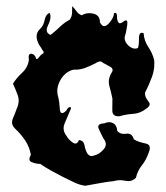

<svg xmlns="http://www.w3.org/2000/svg" viewBox="-20 -614 539 622"><path d="M183.6 -41Q164.6 -50.8 146 -61Q127.4 -71.3 110.4 -83Q96.2 -83 82.5 -88.9Q75.2 -91.8 75.2 -98.6Q75.2 -104 80.1 -112.3Q75.7 -137.7 61.5 -159.2Q46.9 -180.7 28.3 -197.8Q19 -207 19 -217.8Q19 -223.6 21.5 -229.5Q28.8 -246.6 34.2 -261.7Q40.5 -275.4 40.5 -288.1Q40.5 -296.4 38.1 -303.7Q30.8 -324.2 22 -342.8Q33.2 -361.3 51.8 -378.4Q70.3 -395.5 73.7 -420.4Q72.8 -425.3 72.8 -428.7Q72.8 -439.9 80.6 -439.9Q80.6 -439.9 82 -439.9Q93.3 -438.5 97.2 -423.3Q98.1 -422.9 99.1 -422.9Q102.5 -422.9 106 -428.2Q110.8 -435.1 115.2 -438Q121.6 -440.9 121.6 -444.8Q121.6 -446.8 120.1 -448.2Q115.7 -454.1 112.8 -460Q102.5 -472.7 99.1 -489.3Q98.6 -492.7 98.6 -496.1Q98.6 -508.8 108.4 -519Q120.6 -529.3 124.5 -548.8Q128.4 -567.9 141.1 -572.3Q143.6 -566.4 143.6 -560.1Q143.6 -547.9 135.7 -532.2Q131.3 -523.4 131.3 -516.6Q131.3 -505.4 144 -501Q159.7 -513.2 174.3 -527.3Q188.5 -541 206.1 -550.3Q212.9 -560.1 213.4 -571.8Q213.9 -583 213.9 -594.2Q221.7 -586.4 228 -577.1Q234.4 -567.9 245.1 -564.5Q255.9 -571.3 269.5 -571.3Q275.9 -571.3 282.7 -569.8Q303.7 -564.5 303.7 -542.5Q303.7 -542 303.7 -541.5Q310.1 -529.3 317.9 -529.3Q324.2 -529.3 332 -537.6Q349.1 -556.2 349.1 -570.8Q351.6 -572.3 353.5 -572.3Q358.9 -572.3 358.9 -561.5Q358.9 -546.9 364.3 -540.5Q365.7 -538.6 369.1 -538.6Q372.1 -539.1 377 -542Q384.3 -547.9 388.2 -547.9Q392.6 -547.9 392.6 -540Q392.6 -537.1 392.1 -532.7Q388.7 -508.3 385.3 -499.5Q383.8 -495.1 383.8 -490.7Q383.8 -478.5 395.5 -466.8Q406.7 -456.5 417.5 -456.5Q422.4 -456.5 426.8 -458.5Q430.2 -467.3 430.2 -485.4Q430.2 -487.8 430.2 -490.2Q430.2 -507.8 439.5 -507.8Q441.9 -507.8 445.3 -506.3Q446.8 -481.9 460.4 -461.9Q474.1 -441.9 479.5 -418.9Q480 -413.6 480 -408.2Q480 -385.7 472.2 -364.7Q462.4 -337.9 449.7 -313.5Q449.7 -312 449.7 -310.5Q449.7 -298.8 460.4 -286.1Q464.8 -281.2 464.8 -276.4Q464.8 -268.6 452.6 -261.2Q434.1 -246.6 411.1 -245.1Q387.7 -243.7 366.7 -237.3Q365.2 -237.3 363.8 -237.3Q343.8 -237.3 343.8 -256.3Q343.8 -269 344.2 -294.4Q340.3 -314.5 334.5 -334.5Q332.5 -341.3 332.5 -348.6Q332.5 -361.8 339.4 -375Q344.7 -381.8 344.7 -387.2Q344.7 -393.6 337.4 -397.5Q323.7 -404.8 313.5 -410.6Q309.1 -415 304.2 -415Q302.7 -415 301.3 -414.6Q295.4 -413.6 289.6 -409.2Q272.9 -400.4 254.9 -393.6Q239.3 -388.2 222.7 -388.2Q222.7 -388.2 217.3 -388.2Q189.5 -380.9 174.3 -352.1Q165.5 -335 165.5 -318.8Q165.5 -307.6 169.4 -296.4Q172.4 -284.7 173.8 -260.7Q174.8 -247.6 181.2 -247.6Q186.5 -247.6 195.3 -256.3Q199.7 -266.6 206.5 -267.1Q206.5 -267.1 207 -267.1Q210 -267.1 210 -264.2Q210 -261.2 206.5 -254.4Q198.7 -235.4 189.5 -214.4Q186 -206.5 186 -198.7Q186 -185.5 195.8 -173.3Q201.7 -162.1 215.3 -152.3Q220.2 -148.9 224.1 -148.9Q231.4 -148.9 235.8 -160.2Q251 -159.2 253.9 -142.6Q256.8 -126.5 263.7 -115.7Q267.1 -111.3 271.5 -109.4Q273.4 -108.4 276.4 -108.4Q279.8 -108.4 283.7 -109.9Q301.8 -113.8 315.4 -129.9Q322.8 -137.7 322.8 -146.5Q322.8 -146.5 322.8 -147Q322.8 -155.3 315.4 -165Q308.6 -177.2 300.3 -195.8Q298.3 -200.2 298.3 -203.1Q298.3 -213.9 317.9 -214.4Q326.7 -218.3 334 -218.3Q340.8 -218.3 346.7 -214.8Q358.9 -208 359.9 -189.9Q368.2 -180.2 381.8 -180.2Q385.3 -180.2 388.7 -180.7Q391.1 -181.2 393.1 -181.2Q408.2 -181.2 413.6 -162.6Q428.2 -153.8 450.7 -149.4Q465.3 -147 465.3 -134.3Q465.3 -127.4 460.9 -117.2Q453.6 -96.2 439.5 -78.1Q425.3 -60.5 420.4 -38.1Q409.7 -27.3 395.5 -27.3Q391.1 -27.3 386.2 -28.3Q377.4 -30.3 368.7 -30.3Q358.4 -30.3 348.6 -27.3Q325.2 -24.9 302.2 -20.5Q278.8 -16.1 255.9 -12.2Q236.3 -15.1 218.8 -23.9Q201.2 -32.7 183.6 -41Z"/></svg>

Font: Brazier Flame
Style: Regular
Weight: 400
Designer: Walter E Stewart
Version: 0.1